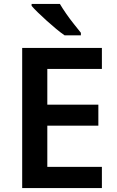

<svg xmlns="http://www.w3.org/2000/svg" viewBox="-20 -958 598 978"><path d="M499 0H93V-714H499V-607H221V-425H481V-318H221V-108H499ZM285 -938Q298 -916 317 -888.5Q336 -861 356.5 -835.5Q377 -810 392 -791V-778H309Q290 -791 266.5 -810.5Q243 -830 218.5 -852Q194 -874 173.5 -894Q153 -914 141 -928V-938Z"/></svg>

Font: Noto Sans Devanagari SemiBold
Style: Regular
Weight: 600
Version: Version 2.003